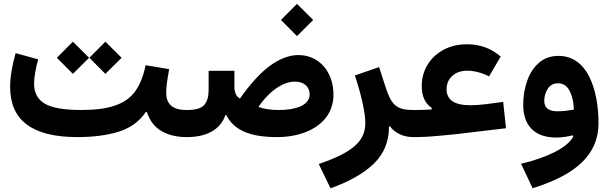

<svg xmlns="http://www.w3.org/2000/svg" viewBox="-20 -719 3191 1007"><path d="M743.7 -377C732.4 -320.8 714.4 -275.4 689.5 -240.7C639.6 -171.9 552.7 -142.1 406.2 -142.1C317.4 -142.1 253.9 -152.8 215.8 -174.8C177.7 -196.8 158.7 -231.9 158.7 -280.8C158.7 -310.5 166.5 -359.4 180.2 -407.7L62 -440.4C43 -373.5 33.2 -314.5 33.2 -263.2C33.2 -89.8 146 0 385.7 0C469.2 0 541.5 -9.3 602.5 -28.3C663.1 -46.9 710.4 -81.5 745.1 -131.8H750C766.1 -84.5 792 -50.8 828.6 -30.8C864.7 -10.3 907.7 0 958 0H958.5V-142.1H958C879.9 -142.1 851.6 -177.7 851.6 -232.9C851.6 -261.7 857.4 -301.8 867.2 -356.4ZM362.3 -331.5 447.3 -416 362.3 -500.5 278.3 -416ZM532.7 -331.5 617.7 -416 532.7 -500.5 448.7 -416Z M1537.6 -529.8 1622.6 -614.3 1537.6 -698.7 1453.6 -614.3ZM1167 -115.2C1207.5 -35.2 1292.5 0 1432.6 0C1488.3 0 1538.6 -8.8 1583.5 -26.4C1672.9 -61.5 1729 -128.9 1729 -222.7C1729 -341.3 1654.3 -430.2 1545.4 -430.2C1498.5 -430.2 1450.2 -412.6 1399.9 -377C1349.6 -341.3 1295.4 -282.7 1238.3 -202.1C1224.1 -211.4 1213.4 -221.7 1209.5 -254.4V-347.7H1074.2V-247.1C1074.2 -212.4 1066.4 -186 1051.3 -168.5C1036.1 -150.9 1005.9 -142.1 961.4 -142.1H958.5C944.3 -142.1 938.5 -121.6 938.5 -71.3C938.5 -21 944.3 0 958.5 0H961.4C1063 0 1136.2 -39.1 1162.1 -115.2ZM1527.8 -291C1574.2 -291 1604 -263.2 1604 -224.6C1604 -164.6 1528.3 -142.1 1441.9 -142.1C1402.3 -142.1 1364.7 -147 1335.4 -158.2C1399.9 -251.5 1470.7 -291 1527.8 -291Z M1841.3 -323.2C1858.4 -272 1871.6 -224.6 1881.3 -180.7C1891.1 -136.7 1896 -101.1 1896 -73.7C1896 22.9 1828.1 80.6 1651.9 141.1L1713.4 268.6C1812.5 233.4 1888.7 189.9 1941.4 138.7C1993.7 87.4 2020 23.4 2020 -52.2V-55.2L2024.9 -56.6C2051.8 -21 2095.7 0 2147 0H2147.9V-142.1H2147C2059.1 -142.1 2032.7 -168.5 2002.4 -261.7L1968.3 -367.2Z M2322.3 -251C2322.3 -279.8 2332.5 -303.2 2352.5 -321.3C2372.6 -339.4 2398.4 -348.1 2430.2 -348.1C2466.8 -348.1 2505.4 -338.4 2544.9 -318.4L2606 -422.4C2556.6 -465.3 2498 -486.8 2429.7 -486.8C2384.3 -486.8 2343.3 -477.5 2307.6 -458.5C2235.4 -420.4 2191.9 -351.1 2191.9 -267.1C2191.9 -214.4 2209.5 -176.3 2244.1 -153.3V-145C2219.2 -143.1 2188 -142.1 2160.6 -142.1H2147.9C2133.8 -142.1 2127.9 -121.6 2127.9 -71.3C2127.9 -21 2133.8 0 2147.9 0H2166.5C2195.8 0 2236.8 -2.4 2290 -7.3C2343.3 -11.7 2402.3 -18.6 2468.3 -26.9L2633.8 -46.4L2619.1 -184.6L2534.2 -173.3C2500.5 -168.9 2471.7 -167 2446.8 -167C2363.8 -167 2322.3 -194.8 2322.3 -251Z M2986.8 -2.9C2971.7 25.9 2939.5 52.7 2890.1 78.1C2840.3 103 2781.2 124 2712.9 140.1L2773.4 268.1C3000.5 198.2 3119.1 91.8 3119.1 -72.8C3119.1 -162.1 3104 -249.5 3070.8 -316.4C3037.1 -383.3 2984.4 -425.8 2909.7 -425.8C2868.2 -425.8 2833.5 -413.6 2806.2 -389.2C2778.3 -364.7 2757.8 -333 2744.6 -293.9C2731 -254.9 2724.1 -213.4 2724.1 -169.9C2724.1 -57.1 2787.1 2.4 2897.9 2.4C2927.2 2.4 2959 -2.9 2982.9 -9.3ZM2989.7 -144C2963.9 -139.6 2934.6 -135.3 2903.3 -135.3C2860.8 -135.3 2834.5 -150.9 2834.5 -190.4C2834.5 -213.4 2840.8 -234.4 2853 -253.4C2865.2 -272.5 2882.8 -282.2 2906.2 -282.2C2926.3 -282.2 2942.4 -275.4 2954.6 -261.7C2978 -233.9 2988.3 -188.5 2989.7 -144Z"/></svg>

Font: Estedad Bold
Style: Regular
Weight: 700
Designer: Amin Abedi
Version: Version 7.3